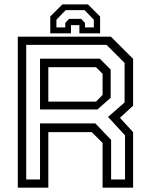

<svg xmlns="http://www.w3.org/2000/svg" viewBox="-20 -870 694 890"><path d="M62.5 0V-700H494L597 -597V-380L536 -324L597 -257.5V0H455.5V-207.5L405.5 -257.5H204V0ZM101.5 -38H165.5V-298H422L495 -221.5V-38H559.5V-242.5L481 -328L557.5 -395V-578.5L474 -662H101.5ZM204 -399H425L455.5 -430V-528L425 -558.5H204ZM165.5 -362.5V-598H442.5L493 -547.5V-416.5L431.5 -362.5ZM388 -849.5 444 -793.5V-715.5H348V-753.5H309V-715.5H213V-793.5L269 -849.5ZM372 -823H284.5L241.5 -778.5V-743H282.5V-763.5L300 -782.5H356.5L374 -763.5V-743H415V-778.5Z"/></svg>

Font: Tourney
Style: Regular
Weight: 400
Designer: Tyler Finck
Foundry: Etcetera Type Co
Version: Version 1.015